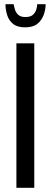

<svg xmlns="http://www.w3.org/2000/svg" viewBox="-20 -893 242 913"><path d="M58 0V-687H143V0ZM99 -763Q62 -763 42 -779.5Q22 -796 14 -821.5Q6 -847 6 -873H45Q47 -861 51.5 -846.5Q56 -832 67.5 -822Q79 -812 101 -812Q125 -812 136.5 -822.5Q148 -833 152.5 -847.5Q157 -862 157 -873H197Q197 -847 187.5 -821.5Q178 -796 157.5 -779.5Q137 -763 99 -763Z"/></svg>

Font: Archivo ExtraCondensed
Style: Regular
Weight: 400
Width: 2
Designer: Hector Gatti
Foundry: Omnibus-Type
Version: Version 2.001